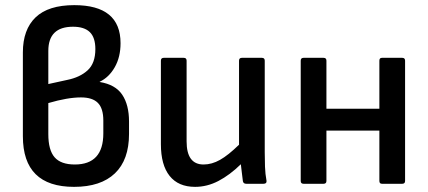

<svg xmlns="http://www.w3.org/2000/svg" viewBox="-20 -715 1665 747"><path d="M268 12Q69 12 69 -185V-511Q69 -600 118.5 -647.5Q168 -695 269 -695Q449 -695 449 -547Q449 -493 426.5 -453.5Q404 -414 368 -397V-396Q429 -386 455.5 -346.5Q482 -307 482 -242V-194Q482 -93 427 -40.5Q372 12 268 12ZM168 -388 241 -404Q291 -414 321 -441.5Q351 -469 351 -524Q351 -569 329.5 -590Q308 -611 264 -611Q168 -611 168 -517ZM271 -75Q382 -75 382 -196V-246Q382 -293 361 -314.5Q340 -336 295 -336Q243 -336 168 -314V-193Q168 -131 192.5 -103Q217 -75 271 -75Z M739 12Q674 12 640 -30.5Q606 -73 606 -154V-479Q606 -490 617 -490H695Q706 -490 706 -479V-165Q706 -75 772 -75Q804 -75 836 -93Q868 -111 910 -152V-479Q910 -490 921 -490H999Q1010 -490 1010 -479V-123Q1010 -95 1011 -66.5Q1012 -38 1017 -11Q1018 0 1005 0H938Q927 0 925 -10Q923 -26 921 -42.5Q919 -59 917 -76Q874 -34 830 -11Q786 12 739 12Z M1161 0Q1150 0 1150 -11V-479Q1150 -490 1161 -490H1239Q1250 -490 1250 -479V-292H1456V-479Q1456 -490 1466 -490H1545Q1556 -490 1556 -479V-11Q1556 0 1545 0H1466Q1456 0 1456 -11V-207H1250V-11Q1250 0 1239 0Z"/></svg>

Font: Sofia Sans SemiBold
Style: Regular
Weight: 600
Designer: Botio Nikoltchev, Ani Petrova
Foundry: lettersoup
Version: Version 4.101; ttfautohint (v1.8.4.7-5d5b)